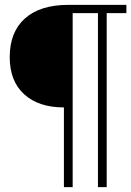

<svg xmlns="http://www.w3.org/2000/svg" viewBox="-20 -770 540 790"><path d="M243 -328Q139 -328 79.5 -382Q20 -436 20 -535Q20 -638 82.5 -694Q145 -750 261 -750H500V-716H419V0H383V-716H279V0H243Z"/></svg>

Font: Krub ExtraLight
Style: Regular
Weight: 275
Designer: Ekaluck Peanpanawate
Foundry: Cadson Demak Co.,Ltd.
Version: Version 1.000; ttfautohint (v1.6)